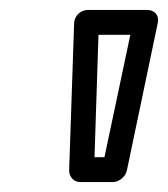

<svg xmlns="http://www.w3.org/2000/svg" viewBox="-20 -733 338 386"><path d="M190 -417H170L178 -663H242ZM207 -367C219 -367 232 -377 235 -390L297 -686C301 -706 287 -713 276 -713H158C138 -713 129 -697 129 -686L119 -390C119 -378 128 -367 141 -367Z"/></svg>

Font: Falling Sky
Style: OuObl
Weight: 400
Designer: Paul D. Hunt
Foundry: Adobe Systems Incorporated
Version: Version 1.02